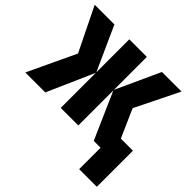

<svg xmlns="http://www.w3.org/2000/svg" viewBox="-225 -953 1414 1414"><g transform="rotate(45 482.5 -245.5)"><path d="M904 -714 736 -373 833 -153H959V223H775V0H704L543 -365V0H360V-365L199 0H-9L167 -373L0 -714H205L360 -371V-714H543V-371L700 -714Z"/></g></svg>

Font: Noto Sans Display SemiCondensed Black
Style: Regular
Weight: 900
Width: 4
Designer: Monotype Design Team
Foundry: Monotype Imaging Inc.
Version: Version 1.900